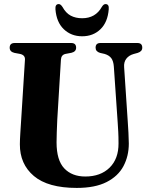

<svg xmlns="http://www.w3.org/2000/svg" viewBox="-20 -911 727 942"><path d="M557.5 -308.5 538.5 -584.5Q536.5 -611.5 525.8 -625.8Q515 -640 493 -646.5L471 -651.5Q449 -658 449 -677Q449 -700 472.5 -700H654.5Q678 -700 678 -677Q678 -658.5 655.5 -651.5L635.5 -646Q612.5 -639.5 599.8 -623Q587 -606.5 589 -581.5L607 -311.5Q609 -285 610.2 -259.5Q611.5 -234 612 -207Q612 -145.5 585.8 -96Q559.5 -46.5 503 -17.8Q446.5 11 356.5 11Q215.5 11 146.2 -47.5Q77 -106 77.5 -203.5Q77.5 -224 79.8 -259.8Q82 -295.5 84 -325L102.5 -619Q103.5 -641 78 -646.5L51 -651.5Q27.5 -657 27.5 -677Q27.5 -700 52 -700H329.5Q353.5 -700 353.5 -677Q353.5 -657.5 330.5 -652L301.5 -646.5Q280.5 -642 279 -619L261 -324Q259 -290 258.5 -261.5Q258 -233 257.5 -212.5Q257.5 -125 295.2 -85Q333 -45 398.5 -45Q473.5 -45 517.8 -88.5Q562 -132 561.5 -207.5Q561.5 -241 560.2 -264Q559 -287 557.5 -308.5ZM383 -821.5Q448.5 -821.5 479.5 -877Q488 -891 497.5 -891Q516 -891 513.5 -865.5Q508.5 -802 472.8 -767.5Q437 -733 383 -733Q329.5 -733 293.2 -767.5Q257 -802 252 -865.5Q250 -891 268.5 -891Q277.5 -891 286.5 -877Q303 -847 327 -834.2Q351 -821.5 383 -821.5Z"/></svg>

Font: Fraunces 144pt S050
Style: Bold
Weight: 700
Version: Version 1.000; ttfautohint (v1.8.3)